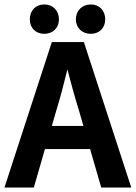

<svg xmlns="http://www.w3.org/2000/svg" viewBox="-22 -843 610 863"><path d="M-2 0H130L180 -173H383L433 0H568L355 -654H211ZM211 -277 231 -346C249 -405 266 -469 281 -531C297 -469 314 -407 333 -346L353 -277ZM386 -691C425 -691 451 -718 451 -756C451 -795 425 -823 386 -823C347 -823 319 -795 319 -756C319 -718 347 -691 386 -691ZM177 -691C216 -691 243 -718 243 -756C243 -795 216 -823 177 -823C138 -823 112 -795 112 -756C112 -718 138 -691 177 -691Z"/></svg>

Font: Source Sans Pro SemBd
Style: Regular
Weight: 700
Designer: Paul D. Hunt
Foundry: Adobe Systems Incorporated
Version: Version 2.020;PS 2.0;hotconv 1.0.86;makeotf.lib2.5.63406